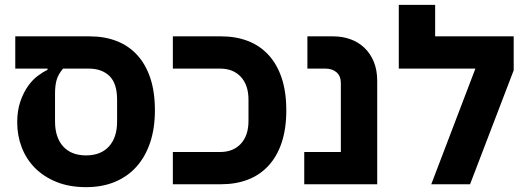

<svg xmlns="http://www.w3.org/2000/svg" viewBox="-20 -760 2159 792"><path d="M43 -610H351Q411 -610 460.5 -591Q510 -572 545.5 -533.5Q581 -495 600 -438Q619 -381 619 -305Q619 -231 599.5 -172.5Q580 -114 543.5 -73Q507 -32 454.5 -10Q402 12 335 12Q266 12 213 -9.5Q160 -31 124 -67.5Q88 -104 69.5 -152.5Q51 -201 51 -255Q51 -304 64 -341.5Q77 -379 96 -405.5Q115 -432 137 -448Q159 -464 176 -472V-477H43ZM335 -119Q396 -119 429.5 -156Q463 -193 463 -258V-349Q463 -416 431.5 -446.5Q400 -477 346 -477H240Q220 -453 213.5 -430Q207 -407 207 -375V-259Q207 -193 240.5 -156Q274 -119 335 -119Z M693 -133H888Q942 -133 973.5 -167Q1005 -201 1005 -261V-349Q1005 -409 973.5 -443Q942 -477 888 -477H693V-610H893Q953 -610 1002.5 -591Q1052 -572 1087.5 -533.5Q1123 -495 1142 -438Q1161 -381 1161 -305Q1161 -229 1142 -172Q1123 -115 1087.5 -76.5Q1052 -38 1002.5 -19Q953 0 893 0H693Z M1235 -133H1386V-417Q1386 -446 1368.5 -461.5Q1351 -477 1322 -477H1248V-610H1355Q1393 -610 1426 -598Q1459 -586 1483.5 -562.5Q1508 -539 1522 -505Q1536 -471 1536 -426V0H1235Z M1941 -477H1625V-740H1775V-610H2099V-470L1919 0H1759Z"/></svg>

Font: IBM Plex Sans Hebrew
Style: Bold
Weight: 700
Designer: Mike Abbink, Paul van der Laan, Pieter van Rosmalen, Yanek Iontef
Foundry: Bold Monday
Version: Version 1.2